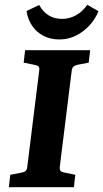

<svg xmlns="http://www.w3.org/2000/svg" viewBox="-20 -783 432 803"><path d="M17 0 23 -52 70 -61Q81 -63 87 -68Q93 -73 94 -85L144 -488Q146 -501 140.5 -505.5Q135 -510 123 -512L79 -521L85 -573H357L351 -521L304 -512Q294 -510 288 -505Q282 -500 280 -488L230 -85Q229 -72 234 -67.5Q239 -63 251 -61L295 -52L289 0ZM228 -618Q191 -618 162 -633Q133 -648 114.5 -675Q96 -702 91 -737L144 -762Q160 -733 184 -718.5Q208 -704 239 -704Q271 -704 298.5 -719.5Q326 -735 345 -763L392 -736Q370 -684 325.5 -651Q281 -618 228 -618Z"/></svg>

Font: Yrsa
Style: Bold Italic
Weight: 700
Italic angle: -7.10001°
Version: Version 2.004